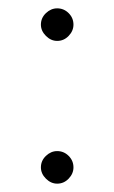

<svg xmlns="http://www.w3.org/2000/svg" viewBox="-20 -428 274 460"><path d="M117 -330Q102 -330 90 -342Q78 -354 78 -369Q78 -385 90 -396.5Q102 -408 117 -408Q133 -408 144.5 -396.5Q156 -385 156 -369Q156 -354 144.5 -342Q133 -330 117 -330ZM117 12Q102 12 90 0Q78 -12 78 -27Q78 -43 90 -54.5Q102 -66 117 -66Q133 -66 144.5 -54.5Q156 -43 156 -27Q156 -12 144.5 0Q133 12 117 12Z"/></svg>

Font: Arima ExtraLight
Style: Regular
Weight: 250
Designer: Joana Correia and Natanael Gama
Foundry: NDISCOVER
Version: Version 1.101;gftools[0.9.23]